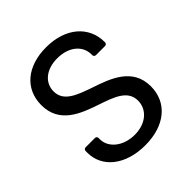

<svg xmlns="http://www.w3.org/2000/svg" viewBox="-151 -608 710 710"><g transform="rotate(-45 204.0 -253.0)"><path d="M204 5C307 5 373 -50 373 -135C373 -231 287 -261 215 -285C155 -306 105 -324 105 -376C105 -421 143 -453 201 -453C263 -453 301 -418 301 -374V-370C301 -364 305 -360 311 -360H358C364 -360 368 -364 368 -370V-372C368 -453 303 -511 201 -511C103 -511 37 -458 37 -372C37 -277 118 -247 189 -223C248 -203 302 -185 302 -131C302 -85 263 -50 204 -50C143 -50 101 -87 101 -129V-136C101 -142 97 -146 91 -146H43C37 -146 33 -142 33 -136V-127C33 -51 100 5 204 5Z"/></g></svg>

Font: Barlow Semi Condensed
Style: Regular
Weight: 400
Width: 4
Designer: Jeremy Tribby
Foundry: Tribby Type
Version: Version 1.422;hotconv 1.0.109;makeotfexe 2.5.65596